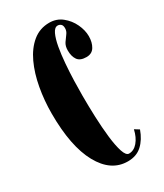

<svg xmlns="http://www.w3.org/2000/svg" viewBox="-182 -784 742 868"><g transform="rotate(-30 188.5 -350.5)"><path d="M221 10Q133.5 10 81.8 -84Q30 -178 30 -349Q30 -417.5 41.8 -482.2Q53.5 -547 77.5 -598.5Q101.5 -650 138.5 -680.5Q175.5 -711 225.5 -711Q263 -711 291.2 -688.5Q319.5 -666 335 -633Q350.5 -600 350.5 -569Q350.5 -537 337 -514.5Q323.5 -492 294.5 -492Q261.5 -492 248.5 -510.8Q235.5 -529.5 235.5 -560Q235.5 -583 245.5 -598Q255.5 -613 265.5 -625.8Q275.5 -638.5 275.5 -654Q275.5 -669 268.2 -675Q261 -681 252 -681Q236 -681 225 -657.8Q214 -634.5 207.2 -596.8Q200.5 -559 197 -514.5Q193.5 -470 192.2 -426.8Q191 -383.5 191 -350Q191 -296.5 193.2 -238.5Q195.5 -180.5 201.2 -130.5Q207 -80.5 217.2 -49.2Q227.5 -18 243 -18Q268.5 -18 288.2 -41.2Q308 -64.5 316.5 -102.5L340 -88Q324 -43 295.2 -16.5Q266.5 10 221 10Z"/></g></svg>

Font: Imbue 50pt Black
Style: Regular
Weight: 900
Designer: Tyler Finck
Foundry: Etcetera Type Company
Version: Version 1.102; ttfautohint (v1.8.3)